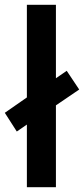

<svg xmlns="http://www.w3.org/2000/svg" viewBox="-35 -780 350 800"><path d="M77 0H198V-341L295 -407L243 -485L198 -454V-760H77V-374L-15 -310L35 -232L77 -261Z"/></svg>

Font: Noto Sans Devanagari UI SemiCondensed SemiBold
Style: Regular
Weight: 600
Width: 4
Designer: Jelle Bosma - Monotype Design Team
Foundry: Monotype Imaging Inc.
Version: Version 2.004